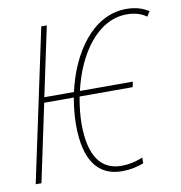

<svg xmlns="http://www.w3.org/2000/svg" viewBox="-82 -801 837 887"><g transform="rotate(-10 336.5 -357.5)"><path d="M420 10C459 10 490 3 522 -9V-36C488 -22 457 -15 422 -15C326 -15 273 -86 273 -238C273 -276 278 -320 286 -364H535L540 -389H292C329 -553 427 -700 566 -700C602 -700 634 -691 658 -673L673 -696C645 -714 613 -725 568 -725C409 -725 303 -564 264 -389H125L194 -714H168L16 0H43L120 -364H259C251 -320 247 -276 247 -237C247 -69 309 10 420 10Z"/></g></svg>

Font: Noto Sans Condensed Thin
Style: Italic
Weight: 100
Width: 3
Italic angle: -12°
Designer: Monotype Design Team
Foundry: Monotype Imaging Inc.
Version: Version 2.013